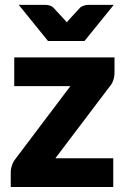

<svg xmlns="http://www.w3.org/2000/svg" viewBox="-20 -748 506 768"><path d="M438 -456.5Q438 -440.5 432.5 -425.5Q427 -410.5 418 -401L201.5 -115H433V0H23V-63Q23 -72.5 28 -87Q33 -101.5 43 -114L261.5 -403.5H37V-518.5H438ZM435 -728.5 318 -584H172L55 -728.5H162Q171 -728.5 179.2 -725.8Q187.5 -723 192 -719L234 -673.5Q237 -670.5 240.2 -666.8Q243.5 -663 247 -658.5Q250.5 -662.5 253.5 -666.2Q256.5 -670 260 -673.5L302 -719Q306.5 -722 314.8 -725.2Q323 -728.5 332 -728.5Z"/></svg>

Font: Lato 2
Style: Regular
Weight: 900
Designer: Lukasz Dziedzic with Adam Twardoch and Botio Nikoltchev
Foundry: tyPoland Lukasz Dziedzic
Version: Version 2.015; 2015-08-06; http://www.latofonts.com/